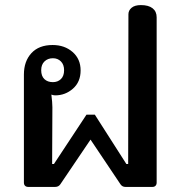

<svg xmlns="http://www.w3.org/2000/svg" viewBox="-20 -735 711 755"><path d="M91 0Q83 0 78.5 -4.5Q74 -9 74 -17V-442Q74 -494 103.5 -526Q133 -558 187 -558Q234 -558 265.5 -530.5Q297 -503 297 -458Q297 -413 267 -386.5Q237 -360 197 -360Q190 -360 182 -363Q186 -331 186 -313L185 -90H192L320 -284H353L477 -90H484L485 -679Q485 -694 497.5 -704.5Q510 -715 534 -715Q564 -715 580 -702.5Q596 -690 596 -667V-17Q596 -9 591.5 -4.5Q587 0 580 0H473Q461 0 454 -10L336 -186L217 -10Q210 0 197 0ZM232 -459Q232 -481 219.5 -493.5Q207 -506 188 -506Q168 -506 155 -493.5Q142 -481 142 -459Q142 -436 154.5 -424Q167 -412 188 -412Q207 -412 219.5 -424Q232 -436 232 -459Z"/></svg>

Font: Maitree Semibold
Style: Regular
Weight: 600
Designer: CadsonDemak Team
Foundry: CadsonDemak
Version: Version 1.010